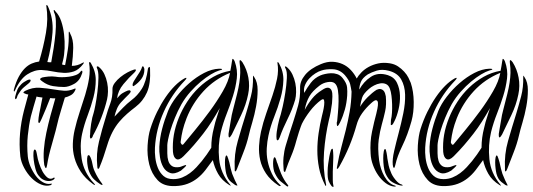

<svg xmlns="http://www.w3.org/2000/svg" viewBox="-20 -719 2071 746"><path d="M299 -444Q300 -443 300 -439.5Q300 -436 299 -434Q290 -405 268 -393Q246 -381 229 -381Q208 -381 186 -384.5Q164 -388 144 -403Q142 -405 139 -407Q136 -409 136 -411Q136 -414 139 -415.5Q142 -417 144 -418Q153 -420 167.5 -421.5Q182 -423 196 -421Q206 -419 220 -419Q234 -419 248.5 -421Q263 -423 275 -427.5Q287 -432 293 -441Q296 -445 299 -444ZM306 -475 303 -470Q286 -448 267 -441.5Q248 -435 227 -436Q206 -437 184.5 -441.5Q163 -446 142 -447Q114 -448 86 -430Q58 -412 38 -367Q35 -361 34 -364.5Q33 -368 34 -371Q42 -401 53 -421Q64 -441 76.5 -453.5Q89 -466 103 -472Q117 -478 132 -480Q149 -537 158.5 -591.5Q168 -646 160 -695Q160 -699 160 -699Q162 -700 164 -698Q166 -696 166 -695Q188 -647 184 -592.5Q180 -538 164 -478Q169 -477 172 -477Q175 -477 179 -477Q184 -503 188.5 -532.5Q193 -562 195.5 -589Q198 -616 197 -638Q196 -660 190 -671Q187 -680 190 -680Q192 -680 193 -678Q194 -676 196 -674Q210 -660 218 -636Q226 -612 229 -585Q232 -558 231 -531.5Q230 -505 225 -485L221 -469Q224 -467 227 -467Q230 -467 233 -466Q239 -496 243.5 -526Q248 -556 247 -589Q247 -596 248 -596Q250 -596 251 -593Q252 -590 253 -588Q265 -566 264.5 -533Q264 -500 259 -463Q281 -463 301 -475Q306 -478 306 -475ZM99 -407Q99 -402 93.5 -397Q88 -392 85 -390Q80 -386 73.5 -380.5Q67 -375 62 -369Q57 -361 52.5 -355Q48 -349 45 -338Q44 -336 42.5 -334.5Q41 -333 40 -334Q37 -337 40 -347Q44 -362 48 -371.5Q52 -381 63 -392Q67 -396 73 -400Q79 -404 85 -407Q91 -410 95 -410Q99 -410 99 -407ZM177 -5Q182 -7 181 -4Q180 -1 178 0Q160 6 140 -2Q120 -10 103 -27Q86 -44 74 -66.5Q62 -89 59 -111Q54 -158 58 -202Q62 -246 73 -289L90 -352Q84 -352 78 -355Q71 -357 71 -360Q71 -362 78 -366Q106 -380 134.5 -378Q163 -376 192 -371Q210 -368 228.5 -366.5Q247 -365 269 -374Q271 -376 273 -375Q275 -373 272 -368Q266 -355 255 -349Q244 -343 232 -340Q224 -314 218 -293.5Q212 -273 208 -259Q197 -211 182.5 -161.5Q168 -112 163 -78Q161 -67 159 -66Q157 -65 155 -70Q153 -75 152 -78Q148 -107 150.5 -138.5Q153 -170 160 -203Q167 -236 176 -269.5Q185 -303 195 -337Q190 -337 185 -337Q180 -337 175 -338Q167 -317 158.5 -296.5Q150 -276 142 -258Q141 -256 137.5 -248.5Q134 -241 132 -241Q128 -242 129 -250.5Q130 -259 130 -262Q132 -277 136.5 -297Q141 -317 145 -340Q140 -341 134 -341.5Q128 -342 122 -344Q116 -324 110.5 -305Q105 -286 100 -267Q92 -232 88 -192.5Q84 -153 88 -111Q90 -92 98.5 -72Q107 -52 119 -36Q131 -20 146.5 -11Q162 -2 177 -5ZM186 -27Q191 -31 192 -27.5Q193 -24 188 -21Q184 -18 177.5 -16.5Q171 -15 163 -16Q155 -17 146 -22Q137 -27 129 -38Q122 -47 117.5 -64Q113 -81 111 -97.5Q109 -114 110 -126Q111 -138 115 -138Q120 -138 122.5 -124Q125 -110 127 -101Q131 -85 138 -68Q145 -51 153 -41Q163 -28 171 -25.5Q179 -23 186 -27Z M396 -333Q388 -299 373.5 -261.5Q359 -224 341 -192Q341 -190 338.5 -185.5Q336 -181 332 -181Q330 -181 329.5 -187Q329 -193 330 -195Q330 -211 334 -237.5Q338 -264 344 -281Q346 -287 350.5 -310Q355 -333 358.5 -361.5Q362 -390 362.5 -416.5Q363 -443 356 -456V-460Q360 -463 365 -458Q378 -447 385.5 -431Q393 -415 396.5 -397.5Q400 -380 399.5 -363Q399 -346 396 -333ZM435 -337Q446 -351 456 -357Q466 -363 476 -367Q477 -367 481 -368Q485 -369 487 -366Q489 -363 486 -359Q483 -355 481 -353Q474 -346 465.5 -337.5Q457 -329 450 -321Q440 -310 434 -295.5Q428 -281 425 -266Q442 -284 457.5 -300Q473 -316 491 -330Q514 -347 531 -374Q548 -401 555 -453Q557 -458 560 -459Q563 -460 563 -452Q566 -394 551 -360Q536 -326 506 -303Q490 -291 474 -277Q458 -263 443.5 -246Q429 -229 417 -206Q405 -183 396 -153Q389 -130 382 -109.5Q375 -89 367 -70Q365 -63 361 -63Q358 -64 358 -73Q353 -121 364.5 -168.5Q376 -216 392 -267Q399 -292 408.5 -317Q418 -342 417 -374Q417 -385 426 -397Q435 -409 448 -419.5Q461 -430 475 -437.5Q489 -445 499 -448Q508 -451 508 -447Q508 -443 502 -437Q481 -418 459.5 -392Q438 -366 435 -337ZM348 -1Q347 0 346.5 -0.5Q346 -1 341 -4Q311 -26 294 -52Q277 -78 269.5 -105.5Q262 -133 263 -160.5Q264 -188 270 -214Q278 -249 289.5 -283.5Q301 -318 311 -350.5Q321 -383 326 -414.5Q331 -446 326 -475Q326 -477 329 -478Q330 -478 331 -476.5Q332 -475 333 -474Q352 -442 352 -408.5Q352 -375 343 -340.5Q334 -306 320.5 -270.5Q307 -235 299 -199Q289 -153 297.5 -101Q306 -49 344 -8Q346 -5 348 -4Q350 -3 348 -1ZM378 0Q376 0 374 -1L370 -3Q356 -12 345 -22.5Q334 -33 326 -53Q323 -60 321 -71.5Q319 -83 318.5 -93Q318 -103 319.5 -110Q321 -117 325 -116Q328 -116 331.5 -108Q335 -100 337 -92Q339 -81 341.5 -71Q344 -61 348 -53Q359 -28 377 -5Q379 0 378 0ZM541 -449Q541 -428 529 -412Q517 -396 500 -385Q497 -383 496 -385.5Q495 -388 495 -389Q495 -395 500 -403.5Q505 -412 511.5 -421.5Q518 -431 524 -441Q530 -451 532 -459Q535 -464 538 -459Q541 -454 541 -449Z M944 -352Q936 -312 917 -272Q898 -232 881 -197Q880 -195 876.5 -190Q873 -185 871 -185Q868 -186 868 -191.5Q868 -197 868 -199Q869 -208 871.5 -220.5Q874 -233 876 -246.5Q878 -260 880.5 -272.5Q883 -285 886 -295Q895 -329 901 -353.5Q907 -378 910 -398Q913 -418 913.5 -436Q914 -454 911 -475Q910 -483 912 -485Q914 -486 917 -483Q920 -480 922 -477Q939 -450 945 -417.5Q951 -385 944 -352ZM968 -419Q981 -400 981 -369Q981 -338 975 -305.5Q969 -273 960 -243Q951 -213 947 -195Q939 -160 925 -125Q911 -90 901 -63Q900 -60 898 -56.5Q896 -53 894 -53Q892 -53 892 -57Q892 -61 892 -64Q889 -119 904 -171.5Q919 -224 936 -278Q946 -311 955 -345.5Q964 -380 963 -421Q963 -425 964 -425ZM874 -436Q813 -411 770.5 -364.5Q728 -318 705 -260Q695 -234 690 -213.5Q685 -193 682 -169Q681 -164 685 -159Q689 -154 693 -159Q711 -181 739 -215Q767 -249 795 -287Q823 -325 845.5 -364Q868 -403 874 -436ZM807 -97Q792 -76 778 -58Q764 -40 747 -26.5Q730 -13 709 -5Q688 3 661 4Q616 6 592.5 -19Q569 -44 560 -80Q551 -116 553.5 -154.5Q556 -193 564 -218Q575 -253 590.5 -284.5Q606 -316 623.5 -341.5Q641 -367 659.5 -385.5Q678 -404 696 -414Q697 -414 700.5 -416Q704 -418 704 -415Q705 -415 703 -412Q701 -409 699 -407Q647 -353 616.5 -285Q586 -217 582 -145Q581 -127 583.5 -106Q586 -85 593.5 -66.5Q601 -48 615 -35.5Q629 -23 653 -23Q672 -23 688 -29.5Q704 -36 718 -46.5Q732 -57 743.5 -69.5Q755 -82 764 -93Q784 -118 801 -145Q801 -165 803.5 -184Q806 -203 811 -222Q814 -236 816.5 -244.5Q819 -253 821.5 -260.5Q824 -268 826.5 -276.5Q829 -285 834 -299Q818 -271 802.5 -246.5Q787 -222 769.5 -199.5Q752 -177 733.5 -155.5Q715 -134 693 -112Q676 -95 665 -101Q654 -107 652 -129Q650 -163 655.5 -195Q661 -227 675 -262Q688 -294 707.5 -324Q727 -354 752.5 -378.5Q778 -403 809 -420.5Q840 -438 875 -444Q877 -455 878.5 -463Q880 -471 881 -479Q883 -490 883 -490Q885 -491 887.5 -488Q890 -485 892 -480Q904 -447 900 -414Q896 -381 885.5 -347Q875 -313 861 -277.5Q847 -242 838 -206Q826 -155 831.5 -100.5Q837 -46 874 -2Q877 2 877 2Q876 3 871 0Q842 -18 827.5 -43.5Q813 -69 807 -97ZM842 -451Q844 -449 841.5 -448Q839 -447 831 -445Q818 -441 799.5 -430Q781 -419 760.5 -402Q740 -385 720 -362.5Q700 -340 685 -314Q670 -287 659.5 -261Q649 -235 642.5 -213.5Q636 -192 633 -176.5Q630 -161 630 -155Q630 -140 630 -123.5Q630 -107 634 -94Q638 -81 648 -74Q658 -67 678 -70Q679 -70 683 -71.5Q687 -73 691 -74.5Q695 -76 698.5 -77Q702 -78 703 -78Q704 -76 701.5 -73Q699 -70 695 -66.5Q691 -63 687.5 -60Q684 -57 683 -56Q658 -41 641 -47Q624 -53 614.5 -69.5Q605 -86 601.5 -108.5Q598 -131 599 -149Q601 -184 610 -218.5Q619 -253 633 -288Q644 -315 666 -343.5Q688 -372 715.5 -396Q743 -420 773 -435.5Q803 -451 831 -452Q841 -452 842 -451ZM901 -2Q903 1 902 2Q899 2 894 0Q891 -2 878 -12Q865 -22 859 -44Q857 -52 855.5 -64.5Q854 -77 854 -88Q854 -99 855.5 -107Q857 -115 860 -115Q863 -115 866.5 -103Q870 -91 871 -88Q874 -74 876.5 -63.5Q879 -53 882 -44Q886 -33 892.5 -19Q899 -5 901 -2Z M1258 -253Q1244 -193 1239 -128Q1234 -63 1247 -2Q1248 0 1246.5 2.5Q1245 5 1243 0Q1226 -33 1219.5 -67Q1213 -101 1213 -134.5Q1213 -168 1218 -202Q1223 -236 1231 -269Q1232 -273 1235 -285.5Q1238 -298 1239.5 -310.5Q1241 -323 1239 -330Q1237 -337 1227 -330Q1204 -313 1184.5 -287.5Q1165 -262 1153 -238Q1152 -236 1148.5 -226.5Q1145 -217 1141.5 -206Q1138 -195 1135 -184.5Q1132 -174 1131 -171Q1123 -140 1111 -112Q1099 -84 1091 -60Q1088 -50 1087 -51Q1082 -51 1082 -60Q1077 -109 1090.5 -154.5Q1104 -200 1120 -248Q1130 -279 1138.5 -309.5Q1147 -340 1146 -377Q1145 -403 1165.5 -428Q1186 -453 1227 -470Q1251 -480 1272 -479Q1293 -478 1311 -470Q1329 -462 1343 -447Q1357 -432 1366 -414Q1372 -425 1384 -437.5Q1396 -450 1412.5 -459Q1429 -468 1449.5 -472.5Q1470 -477 1495 -473Q1513 -470 1526.5 -461Q1540 -452 1550.5 -440.5Q1561 -429 1567 -417Q1573 -405 1576 -397Q1587 -364 1587.5 -323Q1588 -282 1579 -249Q1564 -195 1543.5 -153Q1523 -111 1516 -78Q1513 -67 1512 -67Q1508 -67 1507.5 -71Q1507 -75 1506 -79Q1504 -100 1511.5 -132.5Q1519 -165 1529 -202.5Q1539 -240 1547 -279Q1555 -318 1554 -351.5Q1553 -385 1539 -410Q1525 -435 1491 -444Q1464 -451 1443.5 -444.5Q1423 -438 1409 -430Q1388 -416 1382 -400.5Q1376 -385 1376 -371Q1393 -402 1421 -420.5Q1449 -439 1487 -427Q1512 -419 1522.5 -397Q1533 -375 1534 -348Q1535 -321 1528.5 -294Q1522 -267 1513 -249Q1512 -247 1508 -239.5Q1504 -232 1499 -233Q1498 -233 1498.5 -241Q1499 -249 1499 -253Q1502 -265 1503 -281Q1504 -297 1503.5 -314Q1503 -331 1501 -347Q1499 -363 1495 -374Q1490 -388 1479.5 -392.5Q1469 -397 1457 -395Q1445 -393 1433.5 -387Q1422 -381 1414 -374Q1392 -355 1387 -339.5Q1382 -324 1379 -304Q1391 -324 1408.5 -341.5Q1426 -359 1443 -370Q1452 -374 1458.5 -373Q1465 -372 1469.5 -367.5Q1474 -363 1476 -356.5Q1478 -350 1479 -345Q1482 -312 1476.5 -287Q1471 -262 1463.5 -235.5Q1456 -209 1451.5 -176.5Q1447 -144 1453 -96Q1458 -61 1474 -33Q1490 -5 1514 2Q1521 4 1517.5 5Q1514 6 1512 6Q1494 4 1478 -8Q1462 -20 1449.5 -38Q1437 -56 1429 -78Q1421 -100 1420 -122Q1417 -167 1425.5 -207.5Q1434 -248 1442 -277Q1444 -285 1446.5 -297.5Q1449 -310 1448.5 -319Q1448 -328 1442 -329.5Q1436 -331 1422 -318Q1402 -300 1387 -279Q1372 -258 1365 -232Q1342 -149 1299 -73Q1297 -69 1294 -65.5Q1291 -62 1290 -63Q1288 -63 1289 -68Q1290 -73 1291 -78Q1297 -113 1306 -146Q1315 -179 1323.5 -213.5Q1332 -248 1338.5 -284.5Q1345 -321 1346 -363Q1344 -377 1340.5 -392Q1337 -407 1320 -427Q1300 -449 1273 -450Q1246 -451 1229 -445Q1218 -442 1205.5 -434Q1193 -426 1182.5 -415Q1172 -404 1165.5 -389.5Q1159 -375 1162 -358Q1173 -378 1187.5 -397Q1202 -416 1225 -426Q1232 -429 1243 -431.5Q1254 -434 1266 -434.5Q1278 -435 1290 -431Q1302 -427 1311 -416Q1327 -396 1328.5 -380Q1330 -364 1329 -348Q1327 -319 1320 -293.5Q1313 -268 1302 -245Q1301 -242 1297 -235.5Q1293 -229 1291 -229Q1289 -230 1288.5 -237.5Q1288 -245 1290 -248Q1291 -259 1293 -280.5Q1295 -302 1295.5 -325.5Q1296 -349 1293 -368.5Q1290 -388 1280 -396Q1271 -403 1253 -400Q1235 -397 1221 -386Q1207 -375 1197.5 -365Q1188 -355 1182 -344.5Q1176 -334 1171.5 -321.5Q1167 -309 1164 -292Q1176 -315 1192 -335Q1208 -355 1231 -369Q1247 -380 1256 -378Q1265 -376 1268.5 -367Q1272 -358 1271.5 -344Q1271 -330 1270 -318Q1268 -302 1265 -285Q1262 -268 1258 -253ZM1544 2Q1544 2 1539 2Q1537 2 1534 1Q1520 -2 1504 -11.5Q1488 -21 1477 -47Q1473 -57 1471 -73Q1469 -89 1469 -104Q1469 -119 1471 -130Q1473 -141 1477 -140Q1478 -140 1479.5 -135.5Q1481 -131 1482 -125Q1483 -119 1484 -113Q1485 -107 1485 -104Q1487 -90 1490 -76.5Q1493 -63 1498 -52Q1503 -37 1516.5 -20.5Q1530 -4 1541 -2Q1546 0 1544 2ZM1275 0Q1277 7 1275 7Q1270 7 1267 2Q1262 -4 1257 -15.5Q1252 -27 1253 -55Q1253 -66 1255 -81.5Q1257 -97 1259.5 -110.5Q1262 -124 1265 -133Q1268 -142 1272 -141Q1273 -141 1273.5 -136.5Q1274 -132 1274.5 -126Q1275 -120 1275 -114.5Q1275 -109 1275 -107Q1275 -91 1274 -78.5Q1273 -66 1273 -52Q1273 -33 1273 -20Q1273 -7 1275 0ZM1127 -332Q1116 -294 1097.5 -257Q1079 -220 1067 -186Q1066 -184 1063.5 -178.5Q1061 -173 1057 -174Q1055 -175 1054.5 -180.5Q1054 -186 1054 -189Q1054 -205 1059.5 -231.5Q1065 -258 1071 -275Q1073 -281 1078.5 -305.5Q1084 -330 1088.5 -359Q1093 -388 1094.5 -415Q1096 -442 1089 -454Q1085 -461 1089 -461Q1092 -461 1097 -456Q1109 -445 1116.5 -429Q1124 -413 1127.5 -395.5Q1131 -378 1130.5 -361Q1130 -344 1127 -332ZM1061 1Q1030 -20 1013.5 -45Q997 -70 991 -97Q985 -124 986.5 -152Q988 -180 994 -207Q1002 -243 1014.5 -278.5Q1027 -314 1038.5 -347.5Q1050 -381 1056.5 -413Q1063 -445 1058 -474Q1058 -478 1059 -478Q1061 -478 1064 -473Q1082 -441 1081 -407Q1080 -373 1070 -337.5Q1060 -302 1045.5 -265.5Q1031 -229 1023 -192Q1018 -169 1016.5 -143.5Q1015 -118 1020 -93Q1025 -68 1036.5 -44Q1048 -20 1068 -1Q1072 1 1070 3Q1068 5 1065.5 3.5Q1063 2 1061 1ZM1099 5Q1096 7 1091 2Q1080 -6 1069.5 -15Q1059 -24 1049 -44Q1045 -51 1043 -62Q1041 -73 1041 -83.5Q1041 -94 1042.5 -101Q1044 -108 1047 -108Q1051 -107 1053.5 -97Q1056 -87 1058 -84Q1062 -73 1065 -63.5Q1068 -54 1072 -45Q1078 -31 1084 -21Q1090 -11 1098 -1Q1099 0 1100 2Q1101 4 1099 5Z M1994 -352Q1986 -312 1967 -272Q1948 -232 1931 -197Q1930 -195 1926.5 -190Q1923 -185 1921 -185Q1918 -186 1918 -191.5Q1918 -197 1918 -199Q1919 -208 1921.5 -220.5Q1924 -233 1926 -246.5Q1928 -260 1930.5 -272.5Q1933 -285 1936 -295Q1945 -329 1951 -353.5Q1957 -378 1960 -398Q1963 -418 1963.5 -436Q1964 -454 1961 -475Q1960 -483 1962 -485Q1964 -486 1967 -483Q1970 -480 1972 -477Q1989 -450 1995 -417.5Q2001 -385 1994 -352ZM2018 -419Q2031 -400 2031 -369Q2031 -338 2025 -305.5Q2019 -273 2010 -243Q2001 -213 1997 -195Q1989 -160 1975 -125Q1961 -90 1951 -63Q1950 -60 1948 -56.5Q1946 -53 1944 -53Q1942 -53 1942 -57Q1942 -61 1942 -64Q1939 -119 1954 -171.5Q1969 -224 1986 -278Q1996 -311 2005 -345.5Q2014 -380 2013 -421Q2013 -425 2014 -425ZM1924 -436Q1863 -411 1820.5 -364.5Q1778 -318 1755 -260Q1745 -234 1740 -213.5Q1735 -193 1732 -169Q1731 -164 1735 -159Q1739 -154 1743 -159Q1761 -181 1789 -215Q1817 -249 1845 -287Q1873 -325 1895.5 -364Q1918 -403 1924 -436ZM1857 -97Q1842 -76 1828 -58Q1814 -40 1797 -26.5Q1780 -13 1759 -5Q1738 3 1711 4Q1666 6 1642.5 -19Q1619 -44 1610 -80Q1601 -116 1603.5 -154.5Q1606 -193 1614 -218Q1625 -253 1640.5 -284.5Q1656 -316 1673.5 -341.5Q1691 -367 1709.5 -385.5Q1728 -404 1746 -414Q1747 -414 1750.5 -416Q1754 -418 1754 -415Q1755 -415 1753 -412Q1751 -409 1749 -407Q1697 -353 1666.5 -285Q1636 -217 1632 -145Q1631 -127 1633.5 -106Q1636 -85 1643.5 -66.5Q1651 -48 1665 -35.5Q1679 -23 1703 -23Q1722 -23 1738 -29.5Q1754 -36 1768 -46.5Q1782 -57 1793.5 -69.5Q1805 -82 1814 -93Q1834 -118 1851 -145Q1851 -165 1853.5 -184Q1856 -203 1861 -222Q1864 -236 1866.5 -244.5Q1869 -253 1871.5 -260.5Q1874 -268 1876.5 -276.5Q1879 -285 1884 -299Q1868 -271 1852.5 -246.5Q1837 -222 1819.5 -199.5Q1802 -177 1783.5 -155.5Q1765 -134 1743 -112Q1726 -95 1715 -101Q1704 -107 1702 -129Q1700 -163 1705.5 -195Q1711 -227 1725 -262Q1738 -294 1757.5 -324Q1777 -354 1802.5 -378.5Q1828 -403 1859 -420.5Q1890 -438 1925 -444Q1927 -455 1928.5 -463Q1930 -471 1931 -479Q1933 -490 1933 -490Q1935 -491 1937.5 -488Q1940 -485 1942 -480Q1954 -447 1950 -414Q1946 -381 1935.5 -347Q1925 -313 1911 -277.5Q1897 -242 1888 -206Q1876 -155 1881.5 -100.5Q1887 -46 1924 -2Q1927 2 1927 2Q1926 3 1921 0Q1892 -18 1877.5 -43.5Q1863 -69 1857 -97ZM1892 -451Q1894 -449 1891.5 -448Q1889 -447 1881 -445Q1868 -441 1849.5 -430Q1831 -419 1810.5 -402Q1790 -385 1770 -362.5Q1750 -340 1735 -314Q1720 -287 1709.5 -261Q1699 -235 1692.5 -213.5Q1686 -192 1683 -176.5Q1680 -161 1680 -155Q1680 -140 1680 -123.5Q1680 -107 1684 -94Q1688 -81 1698 -74Q1708 -67 1728 -70Q1729 -70 1733 -71.5Q1737 -73 1741 -74.5Q1745 -76 1748.5 -77Q1752 -78 1753 -78Q1754 -76 1751.5 -73Q1749 -70 1745 -66.5Q1741 -63 1737.5 -60Q1734 -57 1733 -56Q1708 -41 1691 -47Q1674 -53 1664.5 -69.5Q1655 -86 1651.5 -108.5Q1648 -131 1649 -149Q1651 -184 1660 -218.5Q1669 -253 1683 -288Q1694 -315 1716 -343.5Q1738 -372 1765.5 -396Q1793 -420 1823 -435.5Q1853 -451 1881 -452Q1891 -452 1892 -451ZM1951 -2Q1953 1 1952 2Q1949 2 1944 0Q1941 -2 1928 -12Q1915 -22 1909 -44Q1907 -52 1905.5 -64.5Q1904 -77 1904 -88Q1904 -99 1905.5 -107Q1907 -115 1910 -115Q1913 -115 1916.5 -103Q1920 -91 1921 -88Q1924 -74 1926.5 -63.5Q1929 -53 1932 -44Q1936 -33 1942.5 -19Q1949 -5 1951 -2Z"/></svg>

Font: Akronim
Style: Regular
Weight: 400
Designer: Grzegorz Klimczewski
Foundry: Fonty.PL
Version: Version 1.002